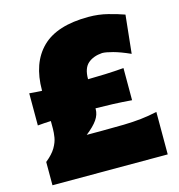

<svg xmlns="http://www.w3.org/2000/svg" viewBox="-119 -930 962 1034"><g transform="rotate(-15 362.0 -413.0)"><path d="M45.9 0V-129.9Q84.5 -161.1 101.6 -190.4Q118.7 -219.7 122.8 -245.8Q127 -272 127 -293.5V-336.4Q108.9 -335.9 90.3 -334.5Q71.8 -333 53.2 -331.5V-510.7Q71.3 -508.8 88.9 -507.8Q106.4 -506.8 123.5 -505.9V-507.8Q123.5 -660.6 207.3 -743.2Q291 -825.7 467.3 -825.7Q523.9 -825.7 575.4 -812.5Q627 -799.3 663.6 -786.1L641.1 -573.2Q586.4 -597.7 547.4 -608.2Q508.3 -618.7 488.3 -618.7Q438.5 -615.2 408.7 -589.4Q378.9 -563.5 378.9 -503.9V-502Q424.8 -502.4 475.1 -504.4Q525.4 -506.3 578.6 -510.7V-331.5Q524.9 -335.9 474.1 -337.9Q423.3 -339.8 377 -340.3V-335.9Q377 -305.2 357.4 -276.9Q337.9 -248.5 294.4 -214.4H379.9Q448.7 -214.4 501.2 -215.6Q553.7 -216.8 598.4 -221.7Q643.1 -226.6 688.5 -236.8V0Z"/></g></svg>

Font: Pinar-FD Black
Style: Regular
Weight: 900
Designer: Amin Abedi
Version: Version 3.000